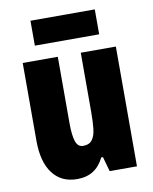

<svg xmlns="http://www.w3.org/2000/svg" viewBox="-84 -799 697 873"><g transform="rotate(-10 264.5 -363.0)"><path d="M479 -553V0H353L334 -68H326Q307 -29 276.5 -9.5Q246 10 202 10Q129 10 89 -43Q49 -96 49 -193V-553H211V-246Q211 -191 220.5 -162.5Q230 -134 254 -134Q283 -134 296.5 -152Q310 -170 313.5 -203Q317 -236 317 -280V-553ZM414 -736V-621H117V-736Z"/></g></svg>

Font: Noto Sans Thai Looped ExtraCondensed Black
Style: Regular
Weight: 900
Width: 2
Designer: Sasikarn Vongin, Ben Mitchell
Foundry: The Fontpad Ltd
Version: Version 1.001; ttfautohint (v1.8.4.7-5d5b)